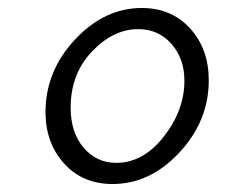

<svg xmlns="http://www.w3.org/2000/svg" viewBox="-20 -457 565 481"><path d="M94 -176Q94 -279 168 -358Q242 -437 335 -437Q410 -437 456.5 -385.5Q503 -334 503 -256Q503 -154 429.5 -75Q356 4 262 4Q187 4 140.5 -47.5Q94 -99 94 -176ZM157 -187Q157 -125 189.5 -87Q222 -49 271 -49Q339 -49 390.5 -115Q442 -181 442 -255Q442 -310 409.5 -347Q377 -384 326 -384Q264 -384 210.5 -328Q157 -272 157 -187Z"/></svg>

Font: CMU Typewriter Text
Style: LightOblique
Weight: 200
Italic angle: -9.46001°
Version: Version 0.7.0